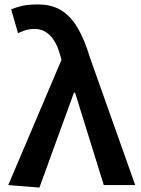

<svg xmlns="http://www.w3.org/2000/svg" viewBox="-20 -831 632 862"><path d="M157 11 17 0 256 -562 251 -581Q235 -640 206 -670.5Q177 -701 136 -701Q112 -701 95 -695.5Q78 -690 61 -682L30 -789Q54 -799 80.5 -805Q107 -811 151 -811Q211 -811 253.5 -785.5Q296 -760 327.5 -707.5Q359 -655 383 -575L587 0H446L317 -415H312Z"/></svg>

Font: Noto Sans SC SemiBold
Style: Regular
Weight: 600
Designer: Ryoko NISHIZUKA 西塚涼子 (kana, bopomofo & ideographs); Paul D. Hunt (Latin, Greek & Cyrillic); Sandoll Communications 산돌커뮤니
Foundry: Adobe
Version: Version 2.004-H2;hotconv 1.0.118;makeotfexe 2.5.65603